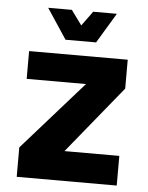

<svg xmlns="http://www.w3.org/2000/svg" viewBox="-51 -727 593 769"><g transform="rotate(5 246.0 -342.5)"><path d="M45 0V-118.2L316.5 -425.4L330.8 -394.3H50.6V-506H447.1V-389.8L195.2 -80.7L190.3 -119.3H447.1V0ZM191.9 -564 111.6 -685.4H206.8L249.7 -626.6L292.6 -685.4H387.8L314.8 -564Z"/></g></svg>

Font: Maven Pro
Style: Regular
Weight: 400
Designer: Joe Prince
Foundry: Joe Prince
Version: Version 2.103